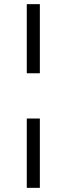

<svg xmlns="http://www.w3.org/2000/svg" viewBox="-20 -725 321 925"><path d="M109 -372V-705H172V-372ZM109 180V-154H172V180Z"/></svg>

Font: Nunito Sans 9pt Light
Style: Regular
Weight: 300
Version: Version 3.101;gftools[0.9.27]